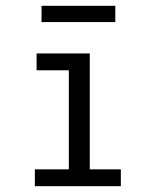

<svg xmlns="http://www.w3.org/2000/svg" viewBox="-20 -641 540 661"><path d="M123 -565H377V-621H123ZM100 0H396V-58H289V-457H106V-399H217V-58H100Z"/></svg>

Font: Inconsolata
Style: Regular
Weight: 400
Monospace: yes
Designer: Raph Levien, Cyreal, Brenton Simpson
Foundry: Raph Levien, Cyreal, Google
Version: Version 3.100